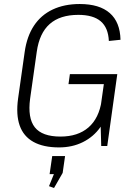

<svg xmlns="http://www.w3.org/2000/svg" viewBox="-20 -727 669 956"><path d="M274 7Q196 7 146.5 -20.5Q97 -48 78 -102Q59 -156 70 -236L103 -469Q114 -546 149 -599Q184 -652 242 -679.5Q300 -707 377 -707Q475 -707 526.5 -662Q578 -617 580 -529L522 -523Q519 -589 481.5 -621Q444 -653 370 -653Q279 -653 227.5 -607.5Q176 -562 163 -469L130 -236Q117 -139 153.5 -93Q190 -47 281 -47Q368 -47 420.5 -92.5Q473 -138 486 -226L522 -205Q513 -141 479.5 -93.5Q446 -46 393 -19.5Q340 7 274 7ZM479 -181 502 -343 516 -308H321L328 -358H564L514 0H484ZM304 50 292 134 249 209 224 200 267 94 287 140H227L240 50Z"/></svg>

Font: Pathway Extreme 8pt Thin
Style: Italic
Weight: 100
Italic angle: -8°
Designer: Eduardo Rodriguez Tunni
Foundry: Eduardo Rodriguez Tunni
Version: Version 1.000